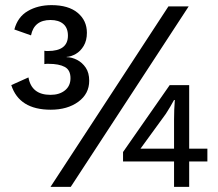

<svg xmlns="http://www.w3.org/2000/svg" viewBox="-20 -729 849 749"><path d="M181 -709Q247 -709 283 -679Q319 -649 319 -601Q319 -571 306.5 -550Q294 -529 275.5 -518.5Q257 -508 240 -507V-506Q260 -506 280.5 -495.5Q301 -485 314.5 -465Q328 -445 328 -414Q328 -363 285.5 -332Q243 -301 178 -301Q55 -301 24 -397L91 -427Q103 -359 177 -359Q212 -359 233.5 -376.5Q255 -394 255 -424Q255 -456 232.5 -468Q210 -480 170 -480Q166 -480 162 -480Q158 -480 153 -479V-531Q157 -530 160.5 -530Q164 -530 167 -530Q245 -530 245 -590Q245 -620 227 -635.5Q209 -651 177 -651Q113 -651 101 -591L36 -614Q49 -663 88.5 -686Q128 -709 181 -709ZM177 0 637 -704H716L256 0ZM789 -149V-99H718V0H659V-99H460V-136L642 -397H718V-149ZM528 -149H659V-263Q659 -302 662 -339H659Q653 -328 644 -312.5Q635 -297 627 -285Z"/></svg>

Font: Prodigy Sans
Style: Regular
Weight: 400
Designer: Wei Huang
Foundry: Wei Huang
Version: Version 1.003; ttfautohint (v1.8.3)